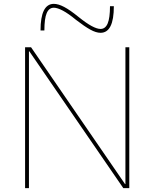

<svg xmlns="http://www.w3.org/2000/svg" viewBox="-20 -975 800 995"><path d="M110 0V-730H141L628 -21H630V-730H650V0H619L132 -709H130V0ZM501 -805Q478 -805 448 -821.5Q418 -838 374 -872Q334 -905 305.5 -920Q277 -935 259 -935Q234 -935 222 -907Q210 -879 210 -817H190Q190 -955 259 -955Q282 -955 312.5 -939Q343 -923 386 -888Q427 -855 455 -840Q483 -825 501 -825Q526 -825 538 -853.5Q550 -882 550 -943H570Q570 -805 501 -805Z"/></svg>

Font: M PLUS 2 Thin
Style: Regular
Weight: 100
Designer: Coji Morishita
Foundry: UNDERFOREST DESIGN
Version: Version 1.001